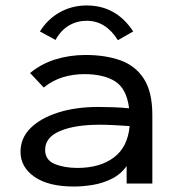

<svg xmlns="http://www.w3.org/2000/svg" viewBox="-20 -671 640 702"><path d="M250 11Q157 11 106 -24.5Q55 -60 55 -116Q55 -166 91.5 -202.5Q128 -239 192.5 -259.5Q257 -280 340 -280Q363 -280 392.5 -279Q422 -278 452 -275Q443 -347 401 -373.5Q359 -400 288 -400Q247 -400 209.5 -388.5Q172 -377 140 -351L90 -404Q131 -438 183 -454Q235 -470 293 -470Q365 -470 420 -450.5Q475 -431 506 -383Q537 -335 537 -250V0H443V-64Q422 -34 389 -17.5Q356 -1 319.5 5Q283 11 250 11ZM145 -123Q145 -86 180 -71.5Q215 -57 263 -57Q345 -57 396 -95Q447 -133 454 -210Q427 -212 397.5 -213.5Q368 -215 345 -215Q254 -215 199.5 -192Q145 -169 145 -123ZM183 -525 126 -556Q154 -601 198.5 -626Q243 -651 297 -651Q405 -651 467 -556L411 -524Q367 -595 297 -595Q262 -595 232.5 -578Q203 -561 183 -525Z"/></svg>

Font: Inconsolata Expanded Medium
Style: Regular
Weight: 500
Width: 7
Monospace: yes
Designer: Raph Levien, Cyreal, Brenton Simpson
Foundry: Raph Levien, Cyreal, Google
Version: Version 3.001; ttfautohint (v1.8.2.53-6de2)